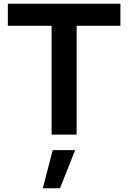

<svg xmlns="http://www.w3.org/2000/svg" viewBox="-20 -720 686 1027"><path d="M22 0ZM22 -582V-700H624V-582H390V0H256V-582ZM262 83H382L301 287H209Z"/></svg>

Font: Rosa Sans SemiBold
Style: Regular
Weight: 600
Designer: Pentagram / MCKL
Foundry: Pentagram / MCKL
Version: Version 1.005;September 16, 2019;FontCreator 11.5.0.2425 64-